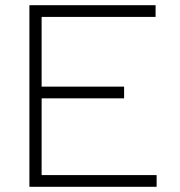

<svg xmlns="http://www.w3.org/2000/svg" viewBox="-20 -718 690 738"><path d="M93 0V-698H578V-653H140V-385H457V-340H140V-45H582V0Z"/></svg>

Font: Azeret Mono Thin
Style: Regular
Weight: 100
Designer: Martin Vácha
Foundry: Displaay
Version: Version 1.002